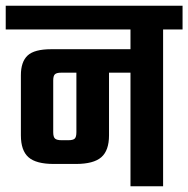

<svg xmlns="http://www.w3.org/2000/svg" viewBox="-40 -651 658 671"><path d="M416 -577H530V0H416ZM-20 -631H598V-548H-20ZM341 -178Q341 -125 314 -101.5Q287 -78 225 -78H148Q86 -78 59.5 -101.5Q33 -125 33 -178V-388Q33 -435 56.5 -457Q80 -479 139 -479H470V-397H174Q158 -397 152 -391.5Q146 -386 146 -370V-189Q146 -172 152.5 -166.5Q159 -161 175 -161H199Q215 -161 221 -166.5Q227 -172 227 -189V-418H341Z"/></svg>

Font: Teko Light Medium
Style: Regular
Weight: 500
Version: Version 2.000;gftools[0.9.28.dev9+g7d2139d.d20230707]